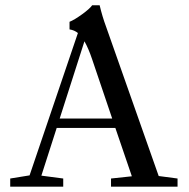

<svg xmlns="http://www.w3.org/2000/svg" viewBox="-20 -696 704 716"><path d="M18.1 0V-30.3L90.3 -42L270.5 -572.8Q257.8 -583.5 239.3 -586.4V-614.7Q256.8 -621.6 285.6 -642.3Q314.5 -663.1 323.7 -676.3H351.6Q361.8 -633.3 375.5 -596.7L571.8 -39.6L642.1 -30.3V0H394V-30.3L471.7 -38.6L410.2 -218.8H191.4L134.3 -41L215.8 -30.3V0ZM323.2 -476.1Q310.1 -515.1 294.9 -542L202.6 -253.9H398.4Z"/></svg>

Font: Elstob 10pt
Style: Regular
Weight: 400
Designer: Peter S. Baker
Version: Version 1.015